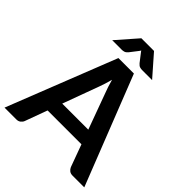

<svg xmlns="http://www.w3.org/2000/svg" viewBox="-253 -1056 1201 1201"><g transform="rotate(45 347.0 -456.0)"><path d="M0 0ZM700 0H596Q578.5 0 567.5 -8.8Q556.5 -17.5 551 -30.5L497 -178H197.5L143.5 -30.5Q139.5 -19 128 -9.5Q116.5 0 99.5 0H-5.5L279 -723H416ZM232 -273H462.5L374.5 -513.5Q368 -529.5 361 -551.2Q354 -573 347 -598.5Q340 -573 333.2 -551Q326.5 -529 320 -512.5ZM525.5 -774.5H436Q428.5 -774.5 417.8 -777.2Q407 -780 395.5 -793.5L354.5 -846.5Q352 -849 350.2 -852Q348.5 -855 347 -857.5L339.5 -846.5L298.5 -793.5Q287 -780 276.2 -777.2Q265.5 -774.5 258 -774.5H172.5L293 -912H405Z"/></g></svg>

Font: Lato
Style: Bold
Weight: 700
Designer: Lukasz Dziedzic
Foundry: tyPoland Lukasz Dziedzic
Version: Version 2.007; 2014-02-27